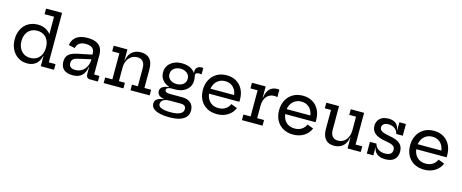

<svg xmlns="http://www.w3.org/2000/svg" viewBox="-48 -1613 6400 2658"><g transform="rotate(15 3152.0 -284.0)"><path d="M499.5 0V-193L502.5 -239.5V-308.5L499.5 -394V-709.5H364V-790H593.5V-80.5H689.5V0ZM316 -546.5Q379 -546.5 429.2 -519.5Q479.5 -492.5 513.8 -441Q548 -389.5 562.5 -315.5L502.5 -269.5Q502.5 -326 481.8 -369.5Q461 -413 421.8 -437.5Q382.5 -462 326.5 -462Q272 -462 232.5 -437.2Q193 -412.5 172 -368.8Q151 -325 151 -267.5Q151 -210.5 173 -166.8Q195 -123 234.5 -98.2Q274 -73.5 326.5 -73.5Q381.5 -73.5 420.8 -98.2Q460 -123 481.2 -167.2Q502.5 -211.5 502.5 -269.5L517.5 -145.5H495.5Q485.5 -99.5 461.5 -64.2Q437.5 -29 398.5 -9Q359.5 11 305.5 11Q250.5 11 204.5 -9.5Q158.5 -30 124.8 -67.5Q91 -105 72.5 -156Q54 -207 54 -267.5Q54 -349.5 86.2 -412.5Q118.5 -475.5 177.2 -511Q236 -546.5 316 -546.5Z M1203.5 0Q1177 0 1163 -16.8Q1149 -33.5 1149 -64.5V-200L1157.5 -219L1152.5 -281L1149 -317V-356.5Q1149 -390.5 1134.8 -413.5Q1120.5 -436.5 1092.5 -448.2Q1064.5 -460 1024 -460Q965.5 -460 932 -436.2Q898.5 -412.5 889 -365L799 -383.5Q808 -438 836.2 -474.2Q864.5 -510.5 912.2 -528.5Q960 -546.5 1027.5 -546.5Q1099.5 -546.5 1147.2 -526Q1195 -505.5 1219 -464.8Q1243 -424 1243 -362V-80.5H1318.5V0ZM956.5 7Q872.5 7 828.5 -31.2Q784.5 -69.5 784.5 -143Q784.5 -209 822 -244.8Q859.5 -280.5 946 -298.5L1176.5 -346V-280L961.5 -231.5Q921 -222 901.5 -202.2Q882 -182.5 882 -149Q882 -111.5 905 -92.5Q928 -73.5 972 -73.5Q1025.5 -73.5 1066.2 -99.2Q1107 -125 1129.8 -171.5Q1152.5 -218 1152.5 -281L1177.5 -163H1145Q1133.5 -79 1086 -36Q1038.5 7 956.5 7Z M1598 -80.5H1684V0H1401V-80.5H1504V-455H1401V-535.5H1598ZM1869.5 -80.5V-340Q1869.5 -398.5 1842.8 -432.2Q1816 -466 1760.5 -466Q1714.5 -466 1677.8 -442.5Q1641 -419 1619.5 -375.2Q1598 -331.5 1598 -270L1577 -377H1602Q1610.5 -432.5 1636 -470Q1661.5 -507.5 1701.2 -526.5Q1741 -545.5 1791.5 -545.5Q1875.5 -545.5 1919.5 -495.5Q1963.5 -445.5 1963.5 -352.5V-80.5H2060V0H1785V-80.5Z M2393.5 222.5Q2323.5 222.5 2265.2 209.5Q2207 196.5 2172.2 168.5Q2137.5 140.5 2137.5 95Q2137.5 50 2173 27.8Q2208.5 5.5 2263.5 -1V-11.5L2354 -2Q2302 -2 2273.5 10.2Q2245 22.5 2234 40.8Q2223 59 2223 76Q2223 105.5 2246.5 121.5Q2270 137.5 2309.5 144Q2349 150.5 2396 150.5Q2490.5 150.5 2535.2 126.8Q2580 103 2580 58Q2580 -2 2504.5 -2H2301.5Q2239 -2 2202.5 -24.5Q2166 -47 2166 -90Q2166 -130.5 2198.5 -152.5Q2231 -174.5 2290 -180.5V-198.5L2379.5 -171H2332Q2295 -171 2275 -160.8Q2255 -150.5 2255 -129Q2255 -108.5 2274.2 -100.2Q2293.5 -92 2332 -92H2502Q2554 -92 2591.5 -74Q2629 -56 2648.5 -23Q2668 10 2668 55.5Q2668 102 2642.5 140Q2617 178 2557 200.2Q2497 222.5 2393.5 222.5ZM2379.5 -171Q2315 -171 2264.5 -194.2Q2214 -217.5 2185 -259.5Q2156 -301.5 2156 -357.5Q2156 -414 2184.8 -456.2Q2213.5 -498.5 2263.8 -522Q2314 -545.5 2379.5 -545.5Q2445 -545.5 2495.2 -521.8Q2545.5 -498 2573 -456Q2587.5 -435 2594.5 -410.5Q2601.5 -386 2601.5 -357.5Q2601.5 -301.5 2573 -259.5Q2544.5 -217.5 2494.2 -194.2Q2444 -171 2379.5 -171ZM2379.5 -248Q2416.5 -248 2446 -261.5Q2475.5 -275 2492.5 -299.8Q2509.5 -324.5 2509.5 -357.5Q2509.5 -391 2492.5 -416Q2475.5 -441 2446 -454.8Q2416.5 -468.5 2379.5 -468.5Q2341.5 -468.5 2311.8 -454.8Q2282 -441 2265 -416Q2248 -391 2248 -357.5Q2248 -324.5 2265 -299.8Q2282 -275 2311.8 -261.5Q2341.5 -248 2379.5 -248ZM2601.5 -357.5 2571.5 -416.5 2548.5 -451 2573.5 -461.5Q2572 -467 2571.2 -472.2Q2570.5 -477.5 2570.5 -483.5Q2570.5 -506.5 2581 -523.8Q2591.5 -541 2610.5 -550.5Q2629.5 -560 2655 -560Q2662 -560 2668 -559.5Q2674 -559 2679 -558V-467Q2668 -468.5 2659.5 -469.2Q2651 -470 2642.5 -470Q2624 -470 2613 -465.8Q2602 -461.5 2597 -454.5Q2592 -447.5 2592 -438Q2592 -430 2594.5 -418.2Q2597 -406.5 2599.2 -391.2Q2601.5 -376 2601.5 -357.5Z M3025 10Q2940.5 10 2879 -25.2Q2817.5 -60.5 2784.5 -122.8Q2751.5 -185 2751.5 -266Q2751.5 -347.5 2785 -410.8Q2818.5 -474 2879 -509.8Q2939.5 -545.5 3020 -545.5Q3101.5 -545.5 3160.8 -510Q3220 -474.5 3251.8 -411.5Q3283.5 -348.5 3283.5 -266Q3283.5 -254 3283 -247.2Q3282.5 -240.5 3281.5 -236H3188.5Q3189.5 -243.5 3190 -252.2Q3190.5 -261 3190.5 -273Q3190.5 -327.5 3170.2 -369.8Q3150 -412 3112 -436.5Q3074 -461 3020 -461Q2968 -461 2929 -436.2Q2890 -411.5 2868.2 -367.5Q2846.5 -323.5 2846.5 -266Q2846.5 -210.5 2867.8 -167.8Q2889 -125 2928.8 -100.8Q2968.5 -76.5 3024 -76.5Q3081.5 -76.5 3122.8 -103.2Q3164 -130 3183.5 -176.5L3272.5 -143Q3243.5 -72 3178 -31Q3112.5 10 3025 10ZM2811 -236V-307.5H3253.5L3281.5 -236Z M3579.5 -80.5H3678V0H3382.5V-80.5H3485.5V-455H3382.5V-535.5H3579.5ZM3774.5 -434Q3764 -437 3752.8 -438.5Q3741.5 -440 3730 -440Q3661.5 -440 3620.5 -391Q3579.5 -342 3579.5 -254.5L3558.5 -374H3583.5Q3590 -430 3611 -467.8Q3632 -505.5 3665.5 -524.5Q3699 -543.5 3742.5 -543.5Q3751 -543.5 3758.8 -542.8Q3766.5 -542 3774.5 -540.5Z M4117 10Q4032.5 10 3971 -25.2Q3909.5 -60.5 3876.5 -122.8Q3843.5 -185 3843.5 -266Q3843.5 -347.5 3877 -410.8Q3910.5 -474 3971 -509.8Q4031.5 -545.5 4112 -545.5Q4193.5 -545.5 4252.8 -510Q4312 -474.5 4343.8 -411.5Q4375.5 -348.5 4375.5 -266Q4375.5 -254 4375 -247.2Q4374.5 -240.5 4373.5 -236H4280.5Q4281.5 -243.5 4282 -252.2Q4282.5 -261 4282.5 -273Q4282.5 -327.5 4262.2 -369.8Q4242 -412 4204 -436.5Q4166 -461 4112 -461Q4060 -461 4021 -436.2Q3982 -411.5 3960.2 -367.5Q3938.5 -323.5 3938.5 -266Q3938.5 -210.5 3959.8 -167.8Q3981 -125 4020.8 -100.8Q4060.5 -76.5 4116 -76.5Q4173.5 -76.5 4214.8 -103.2Q4256 -130 4275.5 -176.5L4364.5 -143Q4335.5 -72 4270 -31Q4204.5 10 4117 10ZM3903 -236V-307.5H4345.5L4373.5 -236Z M4896 -455H4799V-535.5H4990V-80.5H5085.5V0H4896ZM4631 -535.5V-194.5Q4631 -137 4657.5 -103.5Q4684 -70 4738.5 -70Q4783 -70 4818.8 -93.2Q4854.5 -116.5 4875.2 -160.5Q4896 -204.5 4896 -265.5L4917.5 -158.5H4892Q4880 -73 4829.2 -30Q4778.5 13 4704.5 13Q4621 13 4579 -38Q4537 -89 4537 -179.5V-455H4448.5V-535.5Z M5436.5 10Q5386 10 5350.8 -5.2Q5315.5 -20.5 5295.2 -47.2Q5275 -74 5270 -109H5247.5L5266 -168Q5274.5 -123 5314 -94.5Q5353.5 -66 5413.5 -66Q5464 -66 5490.8 -86.2Q5517.5 -106.5 5517.5 -145.5Q5517.5 -182 5489.8 -201.2Q5462 -220.5 5390 -232Q5272 -250.5 5223 -292Q5174 -333.5 5174 -399.5Q5174 -464.5 5217 -505Q5260 -545.5 5339.5 -545.5Q5388.5 -545.5 5420.5 -530Q5452.5 -514.5 5469.8 -487.2Q5487 -460 5491.5 -424H5514L5495.5 -368Q5487.5 -412.5 5450.2 -441Q5413 -469.5 5358.5 -469.5Q5314.5 -469.5 5291.2 -450.5Q5268 -431.5 5268 -402Q5268 -368.5 5301.2 -349.2Q5334.5 -330 5405.5 -318Q5518.5 -300.5 5564.8 -258.5Q5611 -216.5 5611 -145.5Q5611 -72.5 5567.2 -31.2Q5523.5 10 5436.5 10ZM5172 0V-168H5266V0ZM5495.5 -368V-535.5H5589.5V-368Z M5995 10Q5910.5 10 5849 -25.2Q5787.5 -60.5 5754.5 -122.8Q5721.5 -185 5721.5 -266Q5721.5 -347.5 5755 -410.8Q5788.5 -474 5849 -509.8Q5909.5 -545.5 5990 -545.5Q6071.5 -545.5 6130.8 -510Q6190 -474.5 6221.8 -411.5Q6253.5 -348.5 6253.5 -266Q6253.5 -254 6253 -247.2Q6252.5 -240.5 6251.5 -236H6158.5Q6159.5 -243.5 6160 -252.2Q6160.5 -261 6160.5 -273Q6160.5 -327.5 6140.2 -369.8Q6120 -412 6082 -436.5Q6044 -461 5990 -461Q5938 -461 5899 -436.2Q5860 -411.5 5838.2 -367.5Q5816.5 -323.5 5816.5 -266Q5816.5 -210.5 5837.8 -167.8Q5859 -125 5898.8 -100.8Q5938.5 -76.5 5994 -76.5Q6051.5 -76.5 6092.8 -103.2Q6134 -130 6153.5 -176.5L6242.5 -143Q6213.5 -72 6148 -31Q6082.5 10 5995 10ZM5781 -236V-307.5H6223.5L6251.5 -236Z"/></g></svg>

Font: Hepta Slab Medium
Style: Regular
Weight: 500
Designer: Michael LaGattuta
Foundry: Michael LaGattuta
Version: Version 1.102